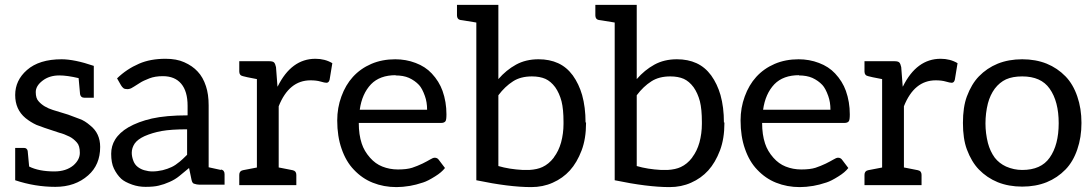

<svg xmlns="http://www.w3.org/2000/svg" viewBox="-20 -756 4458 784"><path d="M231 -514Q284 -514 363 -487V-357H324Q310 -357 307 -371L301 -437Q254 -448 223 -448H222Q181 -448 153 -426Q126 -405 126 -380Q126 -354 138 -342Q158 -319 196 -307L258 -288L306 -270Q326 -263 348 -244Q389 -212 389 -156Q389 -83 340 -40Q287 7 206 7Q123 7 42 -20V-152H78Q90 -152 93 -140L99 -76Q139 -56 202 -56Q250 -56 280 -81Q306 -104 306 -132Q306 -161 294 -174Q280 -190 264 -198Q242 -209 222 -214Q148 -238 129 -246Q105 -257 84 -274Q42 -309 42 -368Q42 -428 90 -470Q140 -514 232 -514Z M882 -64Q897 -61 897 -45V-2H793Q784 -2 772 -6Q765 -8 762 -22L752 -70L712 -37Q695 -23 672 -13Q650 -3 628 2Q608 7 574 7Q546 7 520 -2Q489 -13 475 -26Q457 -43 445 -68Q434 -91 434 -128Q434 -160 450 -186Q468 -215 504 -236Q544 -259 600 -272Q658 -285 746 -285V-324Q746 -383 720 -414Q694 -445 645 -445Q613 -445 590 -436Q564 -426 552 -418Q519 -397 523 -400Q512 -392 500 -392Q489 -392 484 -396Q478 -401 474 -408L458 -436Q497 -474 548 -496Q594 -516 656 -516Q701 -516 732 -502Q766 -487 787 -464Q809 -441 821 -404Q832 -371 832 -326V-73Q880 -63 882 -62ZM744 -228Q679 -228 640 -221Q602 -214 570 -200Q542 -187 530 -170Q518 -152 518 -132Q518 -116 525 -98Q531 -83 543 -74Q555 -65 569 -61Q586 -56 602 -56Q622 -56 644 -61Q664 -66 681 -74Q696 -81 714 -96Q724 -104 744 -124Z M1114 -403Q1170 -516 1268 -516Q1307 -516 1337 -498L1326 -431Q1323 -418 1313 -418Q1306 -418 1289 -423Q1272 -428 1248 -428Q1160 -428 1118 -322V-72Q1110 -74 1175 -61Q1190 -58 1190 -42V0H957V-42Q957 -58 972 -61L1029 -72V-433Q981 -442 972 -445Q957 -448 957 -464V-506H1080Q1094 -506 1099 -501Q1104 -496 1107 -482L1113 -403Z M1593 -514Q1638 -514 1677 -499Q1717 -484 1743 -456Q1773 -424 1787 -385Q1803 -340 1803 -289Q1803 -266 1799 -261Q1794 -254 1781 -254H1445Q1445 -206 1457 -170Q1467 -139 1491 -112Q1513 -87 1541 -76Q1571 -64 1605 -64Q1641 -64 1663 -71Q1684 -78 1705 -88Q1727 -99 1735 -104Q1748 -112 1755 -112Q1766 -112 1772 -103L1797 -70Q1783 -52 1757 -36Q1727 -17 1708 -11Q1678 -1 1654 3Q1624 8 1599 8Q1547 8 1502 -10Q1459 -27 1425 -63Q1393 -96 1375 -148Q1357 -199 1357 -264Q1357 -316 1374 -362Q1391 -409 1421 -442Q1452 -476 1496 -495Q1540 -514 1595 -514ZM1596 -449Q1531 -449 1495 -412Q1458 -373 1449 -308H1724Q1724 -339 1715 -364Q1704 -395 1691 -409Q1674 -427 1650 -438Q1627 -448 1595 -448Z M2373 -256V-253Q2373 -190 2355 -142Q2336 -92 2307 -60Q2278 -28 2237 -10Q2197 8 2149 8Q2059 8 1925 -20V-664Q1853 -676 1861 -674Q1846 -677 1846 -693V-736H2015V-433Q2047 -470 2087 -492Q2127 -514 2179 -514Q2224 -514 2259 -498Q2294 -482 2319 -448Q2344 -413 2357 -368Q2371 -318 2371 -256ZM2242 -114Q2261 -139 2271 -174Q2281 -211 2281 -250V-258Q2281 -310 2273 -342Q2264 -376 2247 -400Q2229 -424 2207 -434Q2184 -444 2152 -444Q2106 -444 2075 -424Q2042 -403 2015 -367V-78Q2059 -65 2115 -62H2141Q2174 -64 2195 -74Q2221 -86 2241 -112Z M2938 -256V-253Q2938 -190 2920 -142Q2901 -92 2872 -60Q2843 -28 2802 -10Q2762 8 2714 8Q2624 8 2490 -20V-664Q2418 -676 2426 -674Q2411 -677 2411 -693V-736H2580V-433Q2612 -470 2652 -492Q2692 -514 2744 -514Q2789 -514 2824 -498Q2859 -482 2884 -448Q2909 -413 2922 -368Q2936 -318 2936 -256ZM2807 -114Q2826 -139 2836 -174Q2846 -211 2846 -250V-258Q2846 -310 2838 -342Q2829 -376 2812 -400Q2794 -424 2772 -434Q2749 -444 2717 -444Q2671 -444 2640 -424Q2607 -403 2580 -367V-78Q2624 -65 2680 -62H2706Q2739 -64 2760 -74Q2786 -86 2806 -112Z M3240 -514Q3285 -514 3324 -499Q3364 -484 3390 -456Q3420 -424 3434 -385Q3450 -340 3450 -289Q3450 -266 3446 -261Q3441 -254 3428 -254H3092Q3092 -206 3104 -170Q3114 -139 3138 -112Q3160 -87 3188 -76Q3218 -64 3252 -64Q3288 -64 3310 -71Q3331 -78 3352 -88Q3374 -99 3382 -104Q3395 -112 3402 -112Q3413 -112 3419 -103L3444 -70Q3430 -52 3404 -36Q3374 -17 3355 -11Q3325 -1 3301 3Q3271 8 3246 8Q3194 8 3149 -10Q3106 -27 3072 -63Q3040 -96 3022 -148Q3004 -199 3004 -264Q3004 -316 3021 -362Q3038 -409 3068 -442Q3099 -476 3143 -495Q3187 -514 3242 -514ZM3243 -449Q3178 -449 3142 -412Q3105 -373 3096 -308H3371Q3371 -339 3362 -364Q3351 -395 3338 -409Q3321 -427 3297 -438Q3274 -448 3242 -448Z M3667 -403Q3723 -516 3821 -516Q3860 -516 3890 -498L3879 -431Q3876 -418 3866 -418Q3859 -418 3842 -423Q3825 -428 3801 -428Q3713 -428 3671 -322V-72Q3663 -74 3728 -61Q3743 -58 3743 -42V0H3510V-42Q3510 -58 3525 -61L3582 -72V-433Q3534 -442 3525 -445Q3510 -448 3510 -464V-506H3633Q3647 -506 3652 -501Q3657 -496 3660 -482L3666 -403Z M4254 -496Q4298 -478 4331 -444Q4362 -412 4379 -362Q4396 -313 4396 -254Q4396 -195 4379 -146Q4362 -96 4331 -64Q4298 -30 4254 -12Q4209 6 4154 6Q4099 6 4054 -12Q4010 -30 3977 -64Q3947 -95 3928 -146Q3912 -189 3912 -254Q3912 -319 3928 -362Q3947 -413 3977 -444Q4010 -478 4054 -496Q4099 -514 4154 -514Q4209 -514 4254 -496ZM4266 -112Q4303 -164 4303 -253Q4303 -342 4266 -394Q4231 -444 4154 -444Q4115 -444 4088 -432Q4062 -420 4042 -394Q4023 -368 4014 -334Q4004 -294 4004 -252Q4004 -212 4014 -172Q4023 -138 4042 -112Q4060 -89 4088 -76Q4120 -62 4154 -62Q4231 -62 4266 -112Z"/></svg>

Font: Aleo
Style: Regular
Weight: 400
Designer: Alessio Laiso
Version: Version 1.1